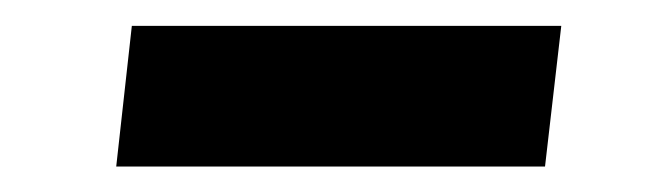

<svg xmlns="http://www.w3.org/2000/svg" viewBox="-20 -364 521 150"><path d="M418.5 -343.8 405.8 -233.9H70.8L83 -343.8Z"/></svg>

Font: Proza Libre
Style: Bold Italic
Weight: 700
Designer: Jasper de Waard
Foundry: Jasper de Waard
Version: Version 1.000; ttfautohint (v1.4.1.8-43bc)